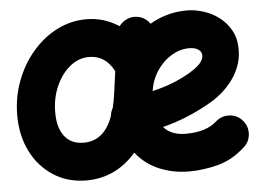

<svg xmlns="http://www.w3.org/2000/svg" viewBox="-47 -624 1035 753"><g transform="rotate(-5 470.0 -248.0)"><path d="M889.6 -8.8Q839.4 37.1 781.5 52Q723.6 66.9 668.5 66.9Q606.4 66.9 551.8 44.2Q497.1 21.5 460 -25.4Q422.4 19 372.8 43Q323.2 66.9 264.6 66.9Q191.9 66.9 135.5 31Q79.1 -4.9 47.4 -67.6Q15.6 -130.4 15.6 -210.9Q15.6 -281.7 39.6 -345.2Q63.5 -408.7 105.2 -457.8Q147 -506.8 201.7 -534.9Q256.3 -563 317.9 -563Q387.2 -563 446.3 -524.4Q458.5 -541 477.3 -549.6Q496.1 -558.1 517.1 -555.2Q548.8 -550.8 567.9 -523.4Q599.1 -542 635.7 -552.5Q672.4 -563 713.9 -563Q745.1 -563 778.3 -552.7Q811.5 -542.5 839.8 -521.2Q868.2 -500 885.7 -468.3Q903.3 -436.5 903.3 -393.1Q903.3 -355 890.1 -323Q877 -291 857.2 -266.6Q837.4 -242.2 817.4 -225.6Q797.4 -209 783.7 -200.7Q734.4 -171.4 684.1 -150.1Q633.8 -128.9 581.1 -115.7Q610.8 -81.5 668.5 -81.5Q748.5 -81.5 790 -119.1Q813 -139.6 843.8 -138.2Q874.5 -136.7 895 -113.8Q915.5 -91.3 914.1 -60.3Q912.6 -29.3 889.6 -8.8ZM710 -414.6Q673.8 -414.6 640.6 -394.8Q607.4 -375 583.7 -340.1Q560.1 -305.2 552.7 -259.8Q593.8 -269 631.1 -283.4Q668.5 -297.9 701.7 -317.4Q734.9 -337.4 747.1 -352.8Q759.3 -368.2 759.3 -380.9Q759.3 -396.5 746.1 -405.5Q732.9 -414.6 710 -414.6ZM266.6 -81.5Q347.2 -81.5 381.3 -175.8Q382.8 -192.4 391.1 -207Q397.5 -232.4 401.9 -263.7L413.6 -350.1Q380.4 -414.6 315.9 -414.6Q274.4 -414.6 240.2 -386.5Q206.1 -358.4 185.5 -311.8Q165 -265.1 165 -209Q165 -147.9 191.4 -114.7Q217.8 -81.5 266.6 -81.5Z"/></g></svg>

Font: Mikhak-DS2-FD ExtraBold
Style: Regular
Weight: 800
Designer: Amin Abedi
Version: Version 3.2